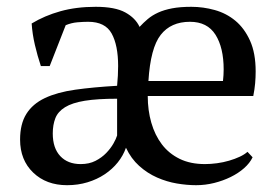

<svg xmlns="http://www.w3.org/2000/svg" viewBox="-20 -532 818 564"><path d="M390 -453Q401 -465 414 -476Q427 -487 444.5 -495Q462 -503 485.5 -507.5Q509 -512 542 -512Q577 -512 611 -502.5Q645 -493 671.5 -471Q698 -449 714.5 -412.5Q731 -376 731 -322Q731 -305 729.5 -287.5Q728 -270 724 -250H414Q414 -208 424.5 -171.5Q435 -135 455.5 -108Q476 -81 507.5 -65.5Q539 -50 582 -50Q599 -50 617.5 -52.5Q636 -55 653 -60Q670 -65 684 -71.5Q698 -78 707 -86L722 -70Q714 -53 697 -38Q680 -23 657.5 -12Q635 -1 609 5.5Q583 12 556 12Q529 12 499.5 7Q470 2 441.5 -10.5Q413 -23 389 -44.5Q365 -66 350 -98Q342 -75 326 -55Q310 -35 287.5 -20Q265 -5 237 3.5Q209 12 177 12Q116 12 77.5 -25Q39 -62 39 -122Q39 -168 57.5 -197.5Q76 -227 112 -244Q148 -261 201 -268.5Q254 -276 324 -280Q327 -311 327 -338Q327 -399 308 -433.5Q289 -468 239 -468Q225 -468 207.5 -466.5Q190 -465 173 -458L126 -338H100Q90 -368 82.5 -400Q75 -432 73 -463Q111 -486 157.5 -499Q204 -512 261 -512Q318 -512 348 -495.5Q378 -479 390 -453ZM217 -50Q242 -50 260.5 -59.5Q279 -69 292 -82.5Q305 -96 313 -110Q321 -124 324 -134V-242Q266 -242 229 -236Q192 -230 171 -217Q150 -204 142.5 -184.5Q135 -165 135 -140Q135 -97 157 -73.5Q179 -50 217 -50ZM538 -468Q482 -468 452 -429.5Q422 -391 416 -294H635Q636 -303 636.5 -311.5Q637 -320 637 -328Q637 -392 613 -430Q589 -468 538 -468Z"/></svg>

Font: PT Serif
Style: Regular
Weight: 400
Designer: A.Korolkova, O.Umpeleva, V.Yefimov
Foundry: ParaType Ltd
Version: Version 1.000W OFL; ttfautohint (v1.6)